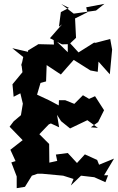

<svg xmlns="http://www.w3.org/2000/svg" viewBox="-20 -944 614 1000"><path d="M491 -308 522 -370 475 -443 444 -429 412 -448 367 -403 320 -422H287L286 -395L235 -422L173 -451L191 -512L220 -520L223 -605L297 -556C319 -581 341 -607 364 -632L451 -577L489 -570L493 -623L552 -557L564 -686L554 -741L478 -721L470 -722L389 -671L333 -732V-672L259 -744L261 -712L180 -714L126 -681V-674L44 -693L101 -647L91 -600L90 -622L97 -568L45 -505L51 -440L86 -458L99 -404L89 -344L51 -312L30 -284L98 -214L34 -164L61 -105L39 -98L67 -25V36L110 29L146 -29L175 -39H201L309 -29L363 -12L349 22L402 -29L471 -21L529 5L543 -31H522L574 -118L496 -86L486 -111L422 -140L381 -95L333 -147L271 -139L278 -106L237 -97L236 -194L185 -245L234 -296L245 -301L288 -281L277 -346L298 -313L345 -275L435 -318L490 -278L453 -281ZM339 -903 297 -881 287 -805 303 -817 240 -745 303 -713 341 -714 376 -747 371 -848 435 -880 429 -906 524 -924 480 -889 364 -873 299 -923Z"/></svg>

Font: Asimov Aggro
Style: Medium
Weight: 500
Designer: Google
Version: Version 2.000980; 2014